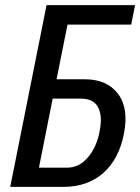

<svg xmlns="http://www.w3.org/2000/svg" viewBox="-20 -731 548 751"><path d="M242.7 -75.2Q289.1 -75.2 323.2 -114.7Q357.4 -154.3 369.1 -214.8Q381.8 -275.4 364.3 -310.1Q346.7 -345.2 296.4 -345.2H186L132.3 -75.2ZM311.5 -420.9Q398.4 -420.9 441.4 -364.3Q484.4 -307.6 464.8 -208Q445.3 -108.4 383.8 -54.2Q322.3 0 227.5 0H20L162.1 -710.9H508.3L493.2 -634.8H244.1L201.2 -420.9Z"/></svg>

Font: RobotoCondensed-Italic
Style: Italic
Weight: 400
Designer: Google
Version: Version 1.200311; 2013